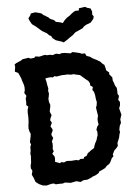

<svg xmlns="http://www.w3.org/2000/svg" viewBox="-61 -962 719 1018"><g transform="rotate(-5 298.5 -453.0)"><path d="M145 10 125 8 106 -1 96 -8 88 -15 81 -35 72 -54 77 -74 70 -88V-102L74 -118L75 -140L76 -152L74 -166L77 -181V-201L82 -214L77 -227L83 -254L85 -270L79 -285L76 -300L77 -318L79 -330L80 -346V-367L79 -381L80 -399L85 -415L75 -424L76 -440L75 -459L80 -473L70 -489L74 -504V-521L71 -535L65 -552L61 -567L52 -588L47 -598L30 -606L34 -632L32 -644L42 -651L68 -662L76 -668L108 -673L119 -668L139 -670L145 -677L167 -674L183 -678L197 -681L206 -678L224 -679L237 -676L256 -682L275 -678L284 -682H302L333 -677L343 -683L363 -679L383 -674L391 -670H409L416 -656L434 -650L446 -641L468 -630L485 -620L498 -606L506 -601L511 -582L513 -571L528 -558L527 -549L542 -531L543 -514L548 -502L553 -486L561 -473L562 -456V-441L569 -430L563 -409L571 -398L570 -380L564 -364L573 -330L569 -318L565 -305L567 -287L559 -271L555 -250L558 -239L554 -228L550 -209L544 -194L539 -182L540 -167L531 -155L519 -144L509 -123L512 -114L502 -104L494 -87L486 -75L473 -67L462 -55L442 -45L430 -40L426 -32L410 -22L393 -16L385 -11L363 -2L343 -1L326 7L305 1L274 7L253 4L242 3L232 7H211L194 8L186 3H173ZM228 -101 231 -107 248 -104 262 -110H270L287 -109L313 -111L326 -108L337 -115L353 -114L357 -123L370 -128L378 -142L388 -149L397 -156L413 -166L416 -177L421 -190L430 -207L434 -222L438 -232V-250L434 -262L440 -278L448 -288L445 -306V-319L449 -334L445 -359L442 -379L446 -388L449 -407L446 -421L445 -427L443 -446L439 -462L431 -474L435 -489L422 -498L421 -511L414 -523L400 -534L392 -541L377 -554L372 -558L353 -562L337 -566L331 -564L318 -565L308 -567L293 -566H280L265 -564L248 -561L237 -564L228 -558L217 -560L203 -559L188 -556L193 -535L195 -521L199 -502L197 -489L200 -475L198 -461L195 -448L196 -431L202 -414L200 -400L197 -386L196 -378L204 -359L197 -344L194 -333L202 -319L193 -300L201 -287L203 -278L194 -260L195 -252L202 -238L193 -219L196 -211V-193L194 -180L199 -168L190 -155L201 -139L202 -128L201 -111L215 -106ZM302 -738 292 -743 261 -753 244 -766 238 -778 230 -781 217 -794 196 -806 189 -811 171 -827 160 -836 142 -849 131 -869 126 -881 138 -897 141 -906 165 -910 182 -906 198 -901 207 -892 213 -889 234 -876 240 -869 261 -860 270 -850 287 -847 306 -841 318 -856 330 -867 346 -877 360 -889 376 -899 397 -900V-911L431 -916L441 -910L459 -905L466 -888L465 -872L472 -862L469 -849L453 -830L429 -821L416 -813L408 -804L384 -793L368 -786L354 -773L336 -761L324 -752Z"/></g></svg>

Font: Winky Rough Medium
Style: Regular
Weight: 500
Designer: Simon Atzbach
Foundry: typofactur
Version: Version 1.206; ttfautohint (v1.8.4.7-5d5b)